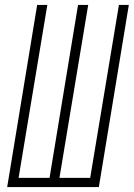

<svg xmlns="http://www.w3.org/2000/svg" viewBox="-20 -755 540 775"><path d="M9 0 130 -735H171L55 -37H180L295 -735H336L220 -37H344L460 -735H500L379 0Z"/></svg>

Font: Iosevka SS04 XLt Obl
Style: Regular
Weight: 200
Italic angle: -9°
Monospace: yes
Designer: Belleve Invis
Foundry: Belleve Invis
Version: Version 19.0.0; ttfautohint (v1.8.4)